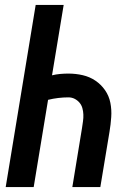

<svg xmlns="http://www.w3.org/2000/svg" viewBox="-20 -755 540 775"><path d="M3 0 124 -735H237L190 -451Q206 -455 223 -456.5Q240 -458 256 -458Q286 -458 314 -451.5Q342 -445 365 -429.5Q388 -414 404 -391Q420 -368 425.5 -340Q431 -312 429 -282.5Q427 -253 422 -223L385 0H272L311 -238Q313 -252 315 -265.5Q317 -279 316.5 -292.5Q316 -306 312.5 -318.5Q309 -331 301 -340.5Q293 -350 281.5 -356Q270 -362 256 -362Q236 -362 215 -359.5Q194 -357 174 -352L116 0Z"/></svg>

Font: Iosevka Custom
Style: Bold Italic
Weight: 700
Italic angle: -9°
Designer: Belleve Invis
Foundry: Belleve Invis
Version: Version 30.3.1; ttfautohint (v1.8.3)